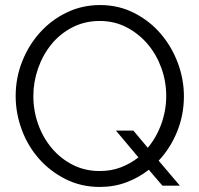

<svg xmlns="http://www.w3.org/2000/svg" viewBox="-20 -735 789 760"><path d="M569 -63Q528 -31 479.5 -13Q431 5 375 5Q301 5 239.5 -26Q178 -57 134 -107Q90 -157 66 -222Q42 -287 42 -355Q42 -426 67.5 -491Q93 -556 138 -606Q183 -656 244 -685.5Q305 -715 376 -715Q450 -715 511.5 -683.5Q573 -652 616.5 -601Q660 -550 684 -485.5Q708 -421 708 -354Q708 -281 681.5 -215Q655 -149 608 -99L692 0H623ZM375 -58Q420 -58 458 -72.5Q496 -87 528 -112L439 -218H508L565 -150Q600 -192 619 -245.5Q638 -299 638 -355Q638 -413 618.5 -466.5Q599 -520 564 -561Q529 -602 481 -627Q433 -652 375 -652Q315 -652 266 -626.5Q217 -601 183 -559Q149 -517 130.5 -463.5Q112 -410 112 -355Q112 -297 131 -243.5Q150 -190 185 -148.5Q220 -107 268 -82.5Q316 -58 375 -58Z"/></svg>

Font: Oxford Sans
Style: Regular
Weight: 400
Designer: Matt McInerney, Pablo Impallari, Rodrigo Fuenzalida
Foundry: Matt McInerney, Pablo Impallari, Rodrigo Fuenzalida
Version: Version 3.000g; ttfautohint (v1.5) -l 8 -r 28 -G 28 -x 14 -D